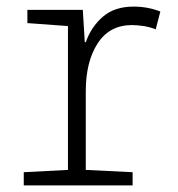

<svg xmlns="http://www.w3.org/2000/svg" viewBox="-20 -562 540 582"><path d="M52 0V-40L186 -47V-483L63 -492V-532H231L237 -434H240Q256 -480 291.5 -511Q327 -542 385 -542Q428 -542 466 -527L452 -473Q435 -480 415.5 -483Q396 -486 380 -486Q312 -486 276 -430.5Q240 -375 240 -285V-47L382 -40V0Z"/></svg>

Font: Noto Sans Mono ExtraCondensed Light
Style: Regular
Weight: 300
Width: 2
Designer: Monotype Design Team
Foundry: Monotype Imaging Inc.
Version: Version 2.014; ttfautohint (v1.8.4.7-5d5b)